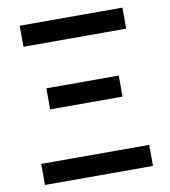

<svg xmlns="http://www.w3.org/2000/svg" viewBox="-82 -807 777 877"><g transform="rotate(-10 306.0 -368.0)"><path d="M55.7 0V-97.7H556.6V0ZM138.7 -335.9V-433.6H474.6V-335.9ZM68.4 -638.7V-736.3H544.9V-638.7Z"/></g></svg>

Font: Gen Shin Gothic Medium
Style: Regular
Weight: 500
Designer: [Source Han Sans]
Ryoko NISHIZUKA  (kana & ideographs); Paul D. Hunt (Latin, Greek & Cyrillic); Wenlong ZHANG  (bopomofo
Version: Version 1.002.20150607